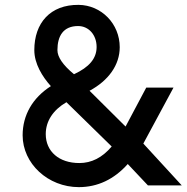

<svg xmlns="http://www.w3.org/2000/svg" viewBox="-20 -754 767 789"><path d="M304 15C381 15 449 -17 505 -80L588 8H727L569 -164L693 -394H581L496 -234L348 -381C426 -423 472 -487 472 -560C472 -656 397 -733 303 -734C187 -735 121 -660 121 -548C121 -492 154 -439 189 -400C114 -352 73 -281 73 -198C73 -82 177 15 304 15ZM284 -449C238 -487 216 -520 216 -548C216 -606 240 -647 301 -647C345 -647 377 -610 377 -561C377 -514 347 -478 284 -449ZM306 -84C222 -84 168 -132 168 -203C168 -256 198 -302 253 -334L439 -152C400 -106 356 -84 306 -84Z"/></svg>

Font: Oakes Medium
Style: Regular
Weight: 500
Designer: Samuel Oakes
Foundry: Samuel Oakes
Version: Version 1.003;PS 001.003;hotconv 1.0.88;makeotf.lib2.5.64775